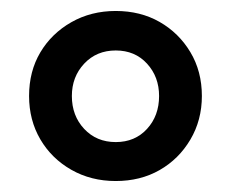

<svg xmlns="http://www.w3.org/2000/svg" viewBox="-20 -735 421 350"><path d="M191 -405Q146 -405 110 -425.5Q74 -446 53.5 -481Q33 -516 33 -560Q33 -605 53.5 -639.5Q74 -674 110 -694.5Q146 -715 191 -715Q236 -715 271 -695Q306 -675 327 -640Q348 -605 348 -560Q348 -516 327 -480.5Q306 -445 271 -425Q236 -405 191 -405ZM191 -476Q226 -476 248 -500Q270 -524 270 -560Q270 -595 248 -619Q226 -643 191 -643Q156 -643 133.5 -619Q111 -595 111 -560Q111 -524 133.5 -500Q156 -476 191 -476Z"/></svg>

Font: Nunito Sans 11pt
Style: Bold
Weight: 700
Version: Version 3.101;gftools[0.9.27]